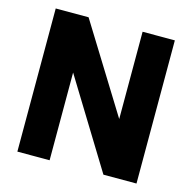

<svg xmlns="http://www.w3.org/2000/svg" viewBox="-103 -800 904 903"><g transform="rotate(15 349.0 -348.5)"><path d="M59 -697H219L482 -272V-697H639V0H478L216 -427V0H59Z"/></g></svg>

Font: HK Grotesk Black
Style: Regular
Weight: 900
Designer: Alfredo Marco Pradil
Foundry: Hanken Design Co.
Version: Version 3.001